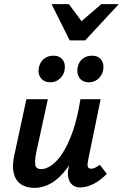

<svg xmlns="http://www.w3.org/2000/svg" viewBox="-20 -902 596 931"><path d="M147 9Q126 9 104.5 2.5Q83 -4 67 -21Q51 -38 45 -70Q39 -102 50 -152L108 -421H212L156 -164Q149 -131 150.5 -106.5Q152 -82 181 -82Q202 -82 228.5 -99.5Q255 -117 281.5 -156.5Q308 -196 331.5 -261Q355 -326 370 -421H429Q406 -303 374.5 -220.5Q343 -138 306 -87.5Q269 -37 229 -14Q189 9 147 9ZM368 7Q348 7 333 -4Q318 -15 312 -37Q306 -59 313 -92L383 -421H468L407 -124Q403 -105 405.5 -94.5Q408 -84 422 -84Q430 -84 439.5 -88Q449 -92 464 -103L498 -59Q465 -25 431.5 -9Q398 7 368 7ZM224 -503Q193 -503 177.5 -524.5Q162 -546 169 -577Q175 -602 193.5 -617Q212 -632 239 -632Q269 -632 284 -612Q299 -592 293 -561Q288 -536 269 -519.5Q250 -503 224 -503ZM411 -503Q380 -503 365 -525Q350 -547 357 -577Q362 -602 380.5 -617Q399 -632 426 -632Q456 -632 471 -612Q486 -592 480 -561Q475 -536 456 -519.5Q437 -503 411 -503ZM318 -706 352 -779 471 -882H556L393 -706ZM318 -706 230 -882H314L389 -781L393 -706Z"/></svg>

Font: Ysabeau Office
Style: Bold Italic
Weight: 700
Italic angle: -12°
Designer: Christian Thalmann (Catharsis Fonts)
Version: Version 2.001;gftools[0.9.30]; featfreeze: tnum,lnum,ss02